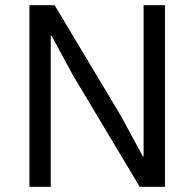

<svg xmlns="http://www.w3.org/2000/svg" viewBox="-20 -718 747 738"><path d="M262 -426 178 -581H175V0H93V-698H190L445 -272L529 -117H532V-698H614V0H517Z"/></svg>

Font: IBM Plex Sans Thai Looped
Style: Regular
Weight: 400
Designer: Mike Abbink, Paul van der Laan, Pieter van Rosmalen, Ben Mitchell, Mark Frömberg
Foundry: Bold Monday
Version: Version 1.1